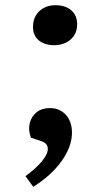

<svg xmlns="http://www.w3.org/2000/svg" viewBox="-20 -548 389 739"><path d="M107 -445Q107 -470 118 -488.5Q129 -507 148.5 -517.5Q168 -528 194 -528Q219 -528 238 -519Q257 -510 267 -493.5Q277 -477 277 -455Q277 -429 265 -411Q253 -393 233 -383.5Q213 -374 188 -374Q164 -374 145.5 -382.5Q127 -391 117 -406.5Q107 -422 107 -445ZM108 171 78 130Q119 100 141.5 72.5Q164 45 164 25Q164 14 157.5 6.5Q151 -1 138 -5L99 -18Q88 -48 94.5 -74Q101 -100 121 -116Q141 -132 172 -132Q210 -132 233.5 -106Q257 -80 257 -37Q257 -11 247 16.5Q237 44 217.5 71.5Q198 99 170.5 124Q143 149 108 171Z"/></svg>

Font: Literata 18pt Medium
Style: Italic
Weight: 500
Italic angle: -2°
Designer: Latin by Veronika Burian and Jose Scaglione. Greek by Irene Vlachou. Cyrillic by Vera Evstafieva
Foundry: TypeTogether
Version: Version 3.103;gftools[0.9.29]